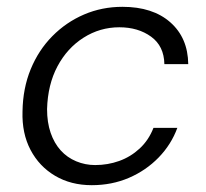

<svg xmlns="http://www.w3.org/2000/svg" viewBox="-20 -531 604 563"><path d="M249 12Q188 12 141.5 -15.5Q95 -43 69.5 -91.5Q44 -140 46 -204Q47 -272 70 -328Q93 -384 133.5 -425Q174 -466 226.5 -488.5Q279 -511 339 -511Q428 -511 479.5 -465.5Q531 -420 532 -343H462Q461 -396 423 -423.5Q385 -451 330 -451Q273 -451 225 -420.5Q177 -390 148.5 -336.5Q120 -283 118 -211Q118 -172 128.5 -141.5Q139 -111 158 -90Q177 -69 203.5 -58Q230 -47 259 -47Q296 -47 329.5 -59Q363 -71 389.5 -95.5Q416 -120 430 -156H500Q482 -107 445 -69Q408 -31 358 -9.5Q308 12 249 12Z"/></svg>

Font: DM Sans 20pt Light
Style: Italic
Weight: 300
Italic angle: -10°
Version: Version 4.004;gftools[0.9.30]